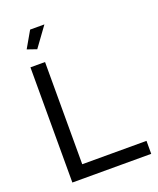

<svg xmlns="http://www.w3.org/2000/svg" viewBox="-165 -1014 913 1112"><g transform="rotate(-20 292.0 -458.0)"><path d="M85 0V-710H175V-80H571V0ZM158 -795 100 -815 158 -916H246Z"/></g></svg>

Font: Raleway Medium
Style: Regular
Weight: 500
Designer: Matt McInerney, Pablo Impallari, Rodrigo Fuenzalida
Foundry: Matt McInerney, Pablo Impallari, Rodrigo Fuenzalida
Version: Version 4.026